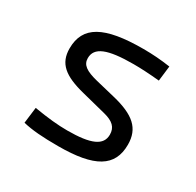

<svg xmlns="http://www.w3.org/2000/svg" viewBox="-122 -665 831 813"><g transform="rotate(30 293.0 -258.5)"><path d="M252.9 9.8C430.2 9.8 505.9 -35.6 505.9 -143.1C505.9 -222.7 459 -263.2 351.6 -289.1L257.3 -312C200.2 -326.2 175.3 -342.8 175.3 -376C175.3 -428.7 229 -450.7 356.4 -450.7C392.6 -450.7 430.2 -448.7 483.4 -443.8L492.2 -517.6C445.3 -524.4 406.7 -527.3 359.4 -527.3C168.5 -527.3 87.9 -481.4 87.9 -373C87.9 -299.3 132.3 -263.7 233.9 -238.3L351.6 -208.5C397.5 -196.8 418.5 -177.7 418.5 -141.6C418.5 -89.4 368.7 -66.9 252.9 -66.9C206.5 -66.9 157.7 -71.8 89.8 -83L80.1 -4.9C124.5 5.9 175.8 9.8 252.9 9.8Z"/></g></svg>

Font: Cascadia Code SemiLight
Style: Regular
Weight: 350
Monospace: yes
Designer: Aaron Bell
Foundry: Saja Typeworks
Version: Version 2404.023